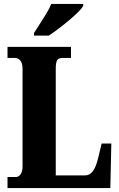

<svg xmlns="http://www.w3.org/2000/svg" viewBox="-20 -951 604 971"><path d="M18 -56H62Q74 -56 84 -69.5Q94 -83 94 -109V-602Q94 -631 83 -644.5Q72 -658 55 -658H18V-714H339V-658H298Q276 -658 269 -646.5Q262 -635 262 -605V-64H411Q433 -64 449 -84.5Q465 -105 476 -150L494 -225H543L538 0H18ZM152 -784Q153 -785 177 -823Q201 -860 216 -885Q231 -910 239 -931H401V-921Q386 -896 330 -849Q274 -802 227 -771H152Z"/></svg>

Font: Noto Serif CondBlack
Style: Regular
Weight: 900
Width: 3
Designer: Monotype Design Team
Foundry: Monotype Imaging Inc.
Version: Version 1.001